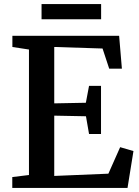

<svg xmlns="http://www.w3.org/2000/svg" viewBox="-20 -918 681 938"><path d="M121.5 -63V-676L40.5 -688.5V-743H562L575.5 -582.5H513.5L481 -681L245 -688.5V-413L399.5 -416L415 -498.5H473.5V-263.5H415L400 -350L245 -353V-58.5L509.5 -69.5L567 -199L632 -180L603 0H40V-53ZM474 -898V-824H183V-898Z"/></svg>

Font: Merriweather 20pt SemiBold
Style: Regular
Weight: 600
Version: Version 2.100